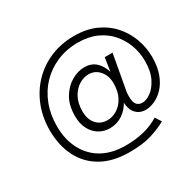

<svg xmlns="http://www.w3.org/2000/svg" viewBox="-146 -851 1024 1001"><g transform="rotate(-30 366.5 -350.0)"><path d="M255 -322Q255 -371 273.5 -405Q292 -439 320.5 -456.5Q349 -474 378 -474Q406 -474 426 -460Q446 -446 457.5 -422.5Q469 -399 469 -369Q469 -319 451 -285.5Q433 -252 405 -234.5Q377 -217 347 -217Q305 -217 280 -245.5Q255 -274 255 -322ZM209 -320Q209 -274 226.5 -241Q244 -208 273 -191Q302 -174 336 -174Q379 -174 414 -197.5Q449 -221 471 -265Q493 -309 493 -368Q493 -407 480 -441Q467 -475 442 -496Q417 -517 378 -517Q339 -517 300 -494.5Q261 -472 235 -428.5Q209 -385 209 -320ZM58 -322Q58 -230 93.5 -160.5Q129 -91 197 -53Q265 -15 363 -15Q443 -15 494.5 -31Q546 -47 588 -70L565 -106Q523 -80 473 -67.5Q423 -55 363 -55Q281 -55 223 -87.5Q165 -120 133 -180.5Q101 -241 101 -322Q101 -391 123.5 -450Q146 -509 187 -552Q228 -595 285.5 -620Q343 -645 413 -645Q476 -645 524 -623.5Q572 -602 604 -565Q636 -528 652.5 -482.5Q669 -437 669 -387Q669 -325 648.5 -284.5Q628 -244 600.5 -224.5Q573 -205 550 -205Q531 -205 520.5 -214.5Q510 -224 507 -238Q504 -252 504 -265Q504 -271 504 -279.5Q504 -288 505 -293L544 -509H497L462 -283H466Q462 -248 469.5 -221.5Q477 -195 497 -179.5Q517 -164 545 -164Q571 -164 600 -176.5Q629 -189 654.5 -216Q680 -243 696 -285.5Q712 -328 712 -387Q712 -443 692.5 -496.5Q673 -550 635.5 -592.5Q598 -635 542.5 -660Q487 -685 413 -685Q335 -685 270 -657.5Q205 -630 157.5 -580.5Q110 -531 84 -465Q58 -399 58 -322Z"/></g></svg>

Font: SpinnyJost
Style: Regular
Weight: 300
Version: Version 3.710